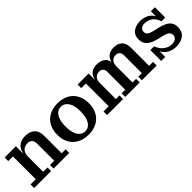

<svg xmlns="http://www.w3.org/2000/svg" viewBox="170 -1404 2298 2298"><g transform="rotate(-45 1319.5 -254.5)"><path d="M346 0V-61H418V-352Q418 -395 397 -415.5Q376 -436 338 -436Q310 -436 285.5 -424Q261 -412 246 -384.5Q231 -357 231 -312L211 -311Q211 -378 229 -424Q247 -470 285.5 -493.5Q324 -517 385 -517Q454 -517 499 -478.5Q544 -440 544 -356V-61H611V0ZM17 0V-61H105V-447H26V-508H216V-351L231 -354V-61H304V0Z M931 11Q851 11 791 -20.5Q731 -52 697 -111Q663 -170 663 -254Q663 -338 697 -397.5Q731 -457 791 -488.5Q851 -520 931 -520Q1011 -520 1071 -488.5Q1131 -457 1165 -397.5Q1199 -338 1199 -254Q1199 -170 1165 -110.5Q1131 -51 1071 -20Q1011 11 931 11ZM931 -47Q971 -47 999.5 -71.5Q1028 -96 1043.5 -143.5Q1059 -191 1059 -259Q1059 -323 1043.5 -368Q1028 -413 999.5 -437.5Q971 -462 931 -462Q891 -462 862.5 -437.5Q834 -413 818.5 -366.5Q803 -320 803 -254Q803 -188 818.5 -141.5Q834 -95 862.5 -71Q891 -47 931 -47Z M1252 0V-61H1340V-447H1261V-508H1447V-345L1462 -347V-61H1523V0ZM1559 0V-61H1620V-363Q1620 -400 1601.5 -418Q1583 -436 1550 -436Q1527 -436 1507 -425.5Q1487 -415 1474.5 -392Q1462 -369 1462 -330L1442 -329Q1442 -389 1456.5 -431Q1471 -473 1505 -495Q1539 -517 1596 -517Q1661 -517 1702 -481Q1743 -445 1743 -366V-61H1804V0ZM1841 0V-61H1901V-363Q1901 -400 1882.5 -418Q1864 -436 1831 -436Q1808 -436 1788 -425.5Q1768 -415 1755.5 -392Q1743 -369 1743 -330L1730 -329Q1730 -389 1744.5 -431Q1759 -473 1792.5 -495Q1826 -517 1881 -517Q1946 -517 1985 -480.5Q2024 -444 2024 -363V-61H2091V0Z M2421 8Q2368 8 2322.5 -12Q2277 -32 2248 -74.5Q2219 -117 2213 -184H2231Q2251 -133 2279.5 -104Q2308 -75 2339.5 -62.5Q2371 -50 2400 -50Q2443 -50 2466.5 -68.5Q2490 -87 2490 -120Q2490 -142 2477.5 -157Q2465 -172 2443 -182Q2421 -192 2392 -198L2336 -211Q2280 -224 2240 -243.5Q2200 -263 2179 -295Q2158 -327 2158 -375Q2158 -446 2206.5 -481.5Q2255 -517 2327 -517Q2376 -517 2419 -499Q2462 -481 2490.5 -440.5Q2519 -400 2524 -333H2506Q2490 -383 2462.5 -410.5Q2435 -438 2404.5 -449Q2374 -460 2348 -460Q2311 -460 2288 -443.5Q2265 -427 2265 -394Q2265 -371 2277 -356.5Q2289 -342 2310.5 -333.5Q2332 -325 2360 -318L2415 -306Q2470 -294 2510.5 -275.5Q2551 -257 2574 -226.5Q2597 -196 2597 -145Q2597 -70 2548.5 -31Q2500 8 2421 8ZM2168 0V-184H2213L2236 -147V0ZM2524 -333 2501 -370V-508H2569V-333Z"/></g></svg>

Font: Montagu Slab Medium
Style: Regular
Weight: 500
Version: Version 1.000